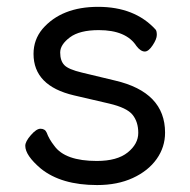

<svg xmlns="http://www.w3.org/2000/svg" viewBox="-20 -512 550 556"><path d="M261.2 23.9Q157.2 23.9 98.1 -23.9Q53.2 -62 53.2 -89.8Q53.2 -102.1 69.3 -120.6Q85.4 -139.2 97.2 -139.2Q110.4 -139.2 115.2 -127.9Q122.1 -108.9 137.2 -89.8Q168.5 -45.9 260.3 -45.9Q319.3 -45.9 349.9 -70.6Q380.4 -95.2 380.4 -127.2Q380.4 -159.2 363.8 -179.7Q347.2 -200.2 295.7 -212.2Q244.1 -224.1 194.3 -235.8Q77.1 -263.2 77.1 -356Q77.1 -397 103 -428.2Q158.2 -492.2 264.2 -492.2Q370.1 -492.2 430.2 -426.8Q434.1 -422.9 434.1 -410.9Q434.1 -398.9 422.1 -380.9Q410.2 -362.8 399.4 -362.8Q387.2 -362.8 375 -378.9Q345.2 -424.8 266.1 -424.8Q210.4 -424.8 182.4 -403.8Q154.3 -382.8 154.3 -359.9Q154.3 -335.9 166.3 -323.5Q178.2 -311 217.3 -301.8L313 -278.8Q458 -245.1 458 -127.9Q458 -85.9 433.6 -51.5Q409.2 -17.1 364.7 3.4Q320.3 23.9 261.2 23.9Z"/></svg>

Font: LXGW WenKai GB Screen
Style: Regular
Weight: 400
Designer: LXGW / Fontworks Inc.
Foundry: LXGW / Fontworks Inc.
Version: Version 1.321;February 19, 2024;FontCreator 14.0.0.2901 64-b